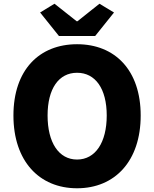

<svg xmlns="http://www.w3.org/2000/svg" viewBox="-20 -995 826 1029"><path d="M393 14C596 14 734 -132 734 -376C734 -619 596 -758 393 -758C190 -758 52 -620 52 -376C52 -132 190 14 393 14ZM393 -140C295 -140 235 -231 235 -376C235 -520 295 -605 393 -605C491 -605 552 -520 552 -376C552 -231 491 -140 393 -140ZM296 -802H490L591 -928L513 -975L395 -881H391L272 -975L195 -928Z"/></svg>

Font: Noto Sans Korean Black
Style: Bold
Weight: 900
Designer: Ryoko NISHIZUKA (kana & ideographs); Paul D. Hunt (Latin, Greek & Cyrillic); Wenlong ZHANG (bopomofo); Sandoll Communica
Foundry: Adobe Systems Incorporated
Version: Version 1.000;PS 1;hotconv 1.0.78;makeotf.lib2.5.61930